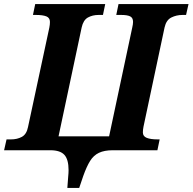

<svg xmlns="http://www.w3.org/2000/svg" viewBox="-52 -734 941 938"><path d="M277 184 281 131Q282 123 282.5 112.5Q283 102 283 97Q283 45 262.5 22.5Q242 0 194 0H-32L-20 -53H2Q32 -53 55 -65.5Q78 -78 85 -114L189 -599Q192 -614 192 -627Q192 -647 174.5 -654Q157 -661 123 -661H109L120 -714H462L451 -661H430Q400 -661 377.5 -648.5Q355 -636 347 -600L234 -68H481L594 -599Q596 -607 597 -614.5Q598 -622 598 -627Q598 -647 584 -654Q570 -661 540 -661H516L527 -714H869L857 -661H840Q810 -661 785 -648.5Q760 -636 752 -600L649 -115Q646 -100 646 -87Q646 -68 665 -60.5Q684 -53 718 -53H728L717 0H499Q458 0 431.5 12.5Q405 25 388 52.5Q371 80 355 125L335 184Z"/></svg>

Font: Noto Serif
Style: Bold Italic
Weight: 700
Italic angle: -12°
Designer: Monotype Design Team
Foundry: Monotype Imaging Inc.
Version: Version 2.013